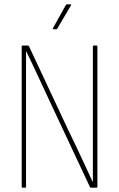

<svg xmlns="http://www.w3.org/2000/svg" viewBox="-20 -865 548 885"><path d="M83 0Q80 0 80 -4V-651Q80 -655 83 -655H109Q112 -655 113 -653L293 -269Q313 -229 332 -188Q351 -147 370 -107Q389 -67 407 -27H408Q408 -68 408 -108Q408 -148 408 -188Q408 -228 408 -268V-651Q408 -655 411 -655H425Q429 -655 429 -651V-4Q429 0 425 0H400Q396 0 395 -2L221 -373Q191 -436 161.5 -500.5Q132 -565 101 -628H100Q100 -586 100 -543.5Q100 -501 100 -458.5Q100 -416 100 -373V-4Q100 0 97 0ZM226 -730Q225 -730 224 -731.5Q223 -733 224 -735L283 -841Q286 -845 289 -845H305Q307 -845 308 -843.5Q309 -842 307 -840L244 -733Q243 -730 240 -730Z"/></svg>

Font: Sofia Sans Condensed Thin
Style: Regular
Weight: 250
Version: Version 4.100